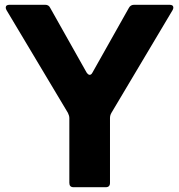

<svg xmlns="http://www.w3.org/2000/svg" viewBox="-20 -783 749 803"><path d="M288 0Q270 0 270 -18V-289Q270 -299 264 -311L7 -741Q4 -747 4 -751Q4 -763 20 -763H169Q184 -763 190 -750L342 -480Q349 -470 355 -470Q362 -470 367 -480L519 -750Q526 -763 541 -763H689Q705 -763 705 -751Q705 -747 702 -741L446 -311Q440 -301 440 -289V-18Q440 0 422 0Z"/></svg>

Font: Open Sauce Two ExtraBold
Style: Regular
Weight: 800
Designer: Alfredo Marco Pradil
Foundry: Creative Sauce Fz LLC
Version: Version 1.477